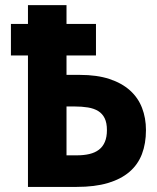

<svg xmlns="http://www.w3.org/2000/svg" viewBox="-20 -734 616 754"><path d="M241.2 -640.1H356.9V-516.1H241.2V-439.9H293.9Q360.8 -439.9 409.7 -423.8Q458.5 -407.7 490.5 -378.9Q522.5 -350.1 537.8 -310.3Q553.2 -270.5 553.2 -223.1Q553.2 -170.4 537.4 -128.9Q521.5 -87.4 488 -58.8Q454.6 -30.3 403.3 -15.1Q352.1 0 280.8 0H89.8V-516.1H22.9V-640.1H89.8V-713.9H241.2ZM241.2 -124H282.2Q309.6 -124 331.3 -129.2Q353 -134.3 368.4 -146Q383.8 -157.7 391.8 -176.8Q399.9 -195.8 399.9 -223.1Q399.9 -251.5 391.1 -269.5Q382.3 -287.6 365.7 -297.9Q349.1 -308.1 325.4 -312Q301.8 -315.9 272 -315.9H241.2Z"/></svg>

Font: Droid Sans
Style: Bold
Weight: 700
Foundry: Ascender Corporation
Version: Version 1.00 build 112